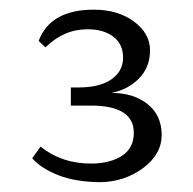

<svg xmlns="http://www.w3.org/2000/svg" viewBox="-20 -596 396 393"><path d="M253.9 -324.2Q253.9 -380.4 164.1 -379.9H125V-417H141.1Q184.1 -417 208 -433.6Q231.9 -450.2 231.9 -478Q231.9 -505.9 211.9 -521Q191.9 -536.1 159.2 -536.1Q110.4 -536.1 73.2 -499L59.1 -512.2Q83 -576.2 171.9 -576.2Q221.7 -576.2 254.4 -551.8Q287.1 -527.3 287.1 -493.2Q287.1 -458 264.2 -435.1Q241.2 -412.1 208 -405.8Q253.9 -405.8 282.2 -382.8Q310.5 -360.4 311 -320.3Q311 -280.3 272.9 -252Q234.4 -223.6 184.6 -223.1Q134.8 -223.6 99.6 -237.3Q64.5 -251 45.9 -272L63 -295.9Q106.9 -260.7 168 -261.2Q206.1 -261.7 230 -277.3Q253.9 -293 253.9 -324.2Z"/></svg>

Font: Yrsa-Light
Style: Regular
Weight: 300
Designer: Anna Giedrys (Yrsa+Rasa design), David Brezina (Yrsa art-direction, Rasa art-direction, design)
Foundry: Rosetta Type Foundry
Version: Version 1.001;PS 1.1;hotconv 1.0.88;makeotf.lib2.5.647800